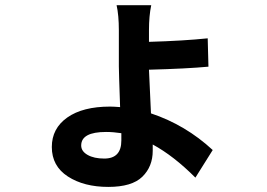

<svg xmlns="http://www.w3.org/2000/svg" viewBox="-20 -653 1040 747"><path d="M452.1 -106.4V-134.8Q420.9 -139.6 392.6 -139.6Q295.9 -139.6 295.9 -86.9Q295.9 -64.5 320.8 -50.3Q345.7 -36.1 385.7 -36.1Q452.1 -36.1 452.1 -106.4ZM807.6 -69.3 740.2 38.1Q655.3 -46.9 574.2 -90.8V-66.4Q574.2 -4.9 533.7 34.7Q493.2 74.2 401.4 74.2Q306.6 74.2 244.1 33.7Q181.6 -6.8 181.6 -81.1Q181.6 -153.3 241.7 -195.8Q301.8 -238.3 408.2 -238.3Q421.9 -238.3 447.3 -236.3Q442.4 -375 442.4 -394.5V-535.2Q442.4 -593.8 433.6 -632.8H568.4Q559.6 -590.8 559.6 -536.1V-490.2Q694.3 -494.1 788.1 -503.9L791 -393.6Q707 -385.7 559.6 -381.8Q559.6 -376 567.4 -211.9Q702.1 -167 807.6 -69.3Z"/></svg>

Font: GenEi Gothic M Regular
Style: Bold
Weight: 700
Designer: o_tamon (Modified); [Source Han Sans]
Ryoko NISHIZUKA  (kana & ideographs); Paul D. Hunt (Latin, Greek & Cyrillic); Wenl
Version: Version 1.1a;Original Version 1.004